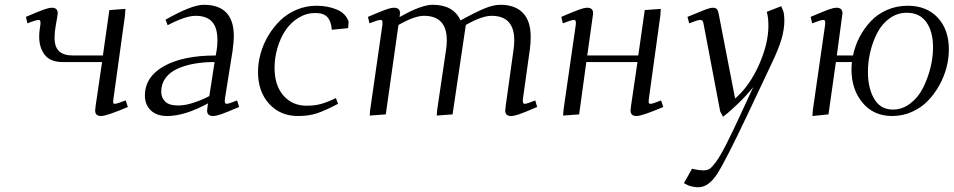

<svg xmlns="http://www.w3.org/2000/svg" viewBox="-20 -476 3969 799"><path d="M87.9 -405.8Q142.6 -429.2 163.1 -436.5Q183.6 -443.8 195.8 -443.8Q220.2 -443.8 220.2 -420.9Q220.2 -419.9 217.8 -402.8L211.9 -369.1Q207 -341.8 207 -319.8Q207 -280.3 226.1 -262.7Q245.1 -245.1 284.2 -245.1H408.2L435.1 -434.1L502 -439L500 -411.1L452.1 -64.9Q450.2 -53.7 451.2 -48.8Q452.1 -43.9 457 -43.9Q467.3 -43.9 502.9 -58.1L512.2 -30.8Q423.8 6.8 400.9 6.8Q376 6.8 376 -16.1Q376 -21.5 377.9 -35.2L404.8 -217.8H240.2Q189.5 -217.8 166.3 -247.6Q143.1 -277.3 143.1 -323.2Q143.1 -341.8 146 -359.9L147.9 -372.1Q150.9 -393.1 141.1 -393.1Q129.9 -393.1 94.2 -378.9Z M583 -78.1Q583 -156.2 662.4 -200.7Q741.7 -245.1 877.9 -245.1L881.8 -269Q884.8 -283.7 884.8 -309.1Q884.8 -361.3 862.3 -385.7Q839.8 -410.2 793.9 -410.2Q752 -410.2 677.7 -371.1L668.9 -394Q777.8 -456.1 828.1 -456.1Q953.1 -456.1 953.1 -325.2Q953.1 -304.7 947.8 -264.2L916 -64.9Q913.1 -43.9 922.9 -43.9Q932.1 -43.9 966.8 -58.1L975.1 -30.8Q922.4 -8.3 900.6 -0.7Q878.9 6.8 866.7 6.8Q841.8 6.8 841.8 -16.1Q841.8 -19.5 843.8 -33.2L845.7 -45.9Q749 6.8 675.8 6.8Q631.8 6.8 607.4 -16.8Q583 -40.5 583 -78.1ZM650.9 -94.2Q650.9 -70.3 667 -53.7Q683.1 -37.1 721.7 -37.1Q752.4 -37.1 788.8 -49.6Q825.2 -62 851.1 -76.2L873 -217.8Q827.1 -217.8 788.6 -210.9Q750 -204.1 718.5 -189.9Q687 -175.8 668.9 -151.4Q650.9 -127 650.9 -94.2Z M1053.7 -176.8Q1053.7 -214.8 1064.7 -253.9Q1075.7 -293 1096.9 -328.4Q1118.2 -363.8 1147 -391.6Q1175.8 -419.4 1214.8 -435.8Q1253.9 -452.1 1296.9 -452.1Q1343.3 -452.1 1381.1 -436.5Q1418.9 -420.9 1430.7 -386.2L1428.7 -358.9L1360.8 -352.1Q1358.4 -386.2 1343 -404.1Q1327.6 -421.9 1292 -421.9Q1254.9 -421.9 1222.7 -402.3Q1190.4 -382.8 1168.7 -350.6Q1147 -318.4 1134.8 -277.3Q1122.6 -236.3 1122.6 -193.8Q1122.6 -120.6 1159.4 -78.4Q1196.3 -36.1 1255.9 -36.1Q1290 -36.1 1316.9 -43.7Q1343.8 -51.3 1377.9 -67.9L1386.7 -43.9Q1332.5 -15.6 1298.8 -4.4Q1265.1 6.8 1219.7 6.8Q1146.5 6.8 1100.1 -43.9Q1053.7 -94.7 1053.7 -176.8Z M1511.2 -405.8Q1565.9 -429.2 1586.4 -436.5Q1606.9 -443.8 1619.1 -443.8Q1644.5 -443.8 1644.5 -421.9Q1644.5 -416 1643.6 -411.1L1642.6 -404.8Q1732.9 -456.1 1780.3 -456.1Q1867.2 -456.1 1896.5 -391.1Q1962.4 -427.2 1998.5 -441.7Q2034.7 -456.1 2061.5 -456.1Q2124 -456.1 2156.2 -422.1Q2188.5 -388.2 2188.5 -323.2Q2188.5 -298.8 2185.5 -274.9L2156.2 -64.9Q2153.3 -43.9 2163.6 -43.9Q2172.9 -43.9 2207.5 -58.1L2215.3 -30.8Q2163.1 -8.3 2141.1 -0.7Q2119.1 6.8 2106.4 6.8Q2082.5 6.8 2082.5 -16.1Q2082.5 -19.5 2084.5 -35.2L2117.2 -270Q2120.1 -291.5 2120.1 -308.1Q2120.1 -410.2 2025.4 -410.2Q1985.4 -410.2 1918.5 -372.1L1863.3 0L1797.4 4.9L1799.3 -19L1836.4 -270Q1839.4 -291.5 1839.4 -308.1Q1839.4 -410.2 1744.1 -410.2Q1705.1 -410.2 1638.2 -372.1L1585.4 0L1518.6 4.9L1520.5 -19L1571.3 -372.1Q1574.2 -393.1 1564.5 -393.1Q1553.2 -393.1 1517.6 -378.9Z M2315.9 -405.8Q2370.6 -429.2 2391.1 -436.5Q2411.6 -443.8 2423.8 -443.8Q2448.2 -443.8 2448.2 -420.9Q2448.2 -419.4 2447.8 -416.7Q2447.3 -414.1 2446.8 -409.4Q2446.3 -404.8 2445.8 -401.9L2423.8 -245.1H2636.2L2663.1 -434.1L2730 -439L2728 -411.1L2680.2 -64.9Q2678.7 -53.7 2679.9 -48.8Q2681.2 -43.9 2687 -43.9Q2696.3 -43.9 2731 -58.1L2740.2 -30.8Q2651.9 6.8 2628.9 6.8Q2604 6.8 2604 -16.1Q2604 -21.5 2606 -35.2L2632.8 -217.8H2419.9L2390.1 0L2323.2 4.9L2325.2 -20L2376 -372.1Q2378.9 -393.1 2369.1 -393.1Q2357.9 -393.1 2322.3 -378.9Z M2826.2 286.1 2859.9 226.1Q2886.7 232.9 2908.7 232.9Q2922.4 232.9 2931.9 227.3Q2941.4 221.7 2958.3 199.5Q2975.1 177.2 2999.8 129.4Q3024.4 81.5 3062 0L3114.7 -113.8Q3085.9 -78.1 3050.5 -43.9Q3015.1 -9.8 2988.8 9.8L2977.1 -12.2L2908.7 -372.1Q2906.7 -385.3 2903.6 -389.2Q2900.4 -393.1 2894 -393.1Q2883.8 -393.1 2848.1 -378.9L2840.8 -405.8Q2895.5 -428.7 2915.8 -436.3Q2936 -443.8 2946.8 -443.8Q2960 -443.8 2964.8 -436Q2969.7 -428.2 2972.2 -411.1L3039.1 -65.9Q3099.1 -117.7 3138.4 -206.1Q3177.7 -294.4 3177.7 -369.1Q3177.7 -402.8 3170.9 -426.8L3231 -450.2L3240.7 -426.8Q3244.1 -410.2 3244.1 -391.1Q3244.1 -353.5 3231.9 -312.3Q3219.7 -271 3189.9 -209L3087.9 6.8Q3000 192.4 2964.4 247.8Q2928.7 303.2 2885.7 303.2Q2867.2 303.2 2844.7 295.9Z M3353.5 -405.8Q3408.2 -429.2 3428.7 -436.5Q3449.2 -443.8 3461.4 -443.8Q3485.8 -443.8 3485.8 -420.9Q3485.8 -419.4 3485.4 -416.7Q3484.9 -414.1 3484.4 -409.4Q3483.9 -404.8 3483.4 -401.9L3462.4 -245.1H3529.8Q3538.1 -285.6 3557.1 -322Q3576.2 -358.4 3604 -387.9Q3631.8 -417.5 3671.6 -434.8Q3711.4 -452.1 3756.8 -452.1Q3836.4 -452.1 3882.6 -402.3Q3928.7 -352.5 3928.7 -270Q3928.7 -233.4 3918.7 -194.8Q3908.7 -156.2 3888.4 -120.1Q3868.2 -84 3840.6 -55.7Q3813 -27.3 3774.4 -10.3Q3735.8 6.8 3692.4 6.8Q3615.7 6.8 3569.6 -48.3Q3523.4 -103.5 3523.4 -187Q3523.4 -202.6 3525.4 -217.8H3458.5L3427.7 0L3360.8 6.8L3362.8 -19L3413.6 -372.1Q3416.5 -393.1 3406.7 -393.1Q3395.5 -393.1 3359.9 -378.9ZM3591.8 -176.8Q3591.8 -109.4 3617.9 -64.7Q3644 -20 3695.8 -20Q3734.9 -20 3767.8 -45.2Q3800.8 -70.3 3820.8 -109.6Q3840.8 -148.9 3851.8 -193.1Q3862.8 -237.3 3862.8 -278.8Q3862.8 -344.2 3835.2 -383.5Q3807.6 -422.9 3753.4 -422.9Q3714.4 -422.9 3682.6 -400.1Q3650.9 -377.4 3631.6 -340.8Q3612.3 -304.2 3602.1 -261.7Q3591.8 -219.2 3591.8 -176.8Z"/></svg>

Font: Dehuti
Style: Italic
Weight: 400
Version: Version 1.2